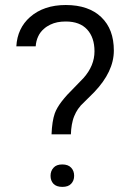

<svg xmlns="http://www.w3.org/2000/svg" viewBox="-20 -733 512 751"><path d="M181.6 -207.5Q183.6 -259.3 194.3 -289.6Q198.2 -300.3 204.8 -311.8Q211.4 -323.2 220.9 -335.7Q230.5 -348.1 242.7 -361.8L306.6 -427.7Q349.6 -476.1 349.6 -532.2Q349.6 -586.4 320.8 -617.7Q292 -648.9 237.3 -648.9Q228.5 -648.9 220.5 -648.2Q212.4 -647.5 204.8 -646Q197.3 -644.5 190.2 -642.1Q183.1 -639.6 176.5 -636.5Q169.9 -633.3 163.8 -629.4Q157.7 -625.5 152.3 -620.6Q137.2 -607.9 129.2 -590.3Q121.1 -572.8 119.6 -551.8H43.9Q47.9 -622.6 97.7 -666.5Q151.4 -713.4 237.3 -713.4Q282.2 -713.4 316.9 -701.4Q351.6 -689.5 376.2 -665.8Q400.9 -642.1 413.1 -609.6Q425.3 -577.1 425.3 -535.2Q425.3 -452.6 348.1 -372.1L294.9 -319.3V-318.8Q289.6 -313 285.2 -306.6Q280.8 -300.3 277.1 -293.2Q273.4 -286.1 270.3 -278.6Q267.1 -271 264.9 -262.7Q262.7 -254.4 261 -245.4Q259.3 -236.3 258.5 -227.1Q257.8 -217.8 257.3 -207.5ZM189.5 -77.1Q200.7 -89.8 223.6 -89.8Q246.6 -89.8 258.3 -77.1Q264.2 -70.8 267.1 -63Q270 -55.2 270 -45.4Q270 -26.4 258.3 -14.2Q247.1 -2 223.9 -2Q200.7 -2 189 -14.2Q177.7 -26.4 177.7 -45.4Q177.7 -64.5 189.5 -77.1Z"/></svg>

Font: Vazir Light FD-UI
Style: Light-FD-UI
Weight: 300
Designer: Saber Rastikerdar
Foundry: Saber Rastikerdar
Version: Version 30.1.0